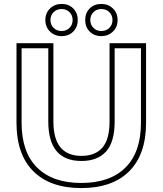

<svg xmlns="http://www.w3.org/2000/svg" viewBox="-20 -933 828 978"><path d="M90 -308Q90 -158 169 -79.5Q248 -1 394 -1Q540 -1 619 -79.5Q698 -158 698 -308V-687H564V-314Q564 -210 520.5 -161.5Q477 -113 395 -113Q226 -113 226 -314V-687H90ZM64 -713H252V-314Q252 -139 395 -139Q465 -139 501.5 -181Q538 -223 538 -314V-713H724V-308Q724 -146 638 -60.5Q552 25 394 25Q236 25 150 -60.5Q64 -146 64 -308ZM237 -831Q237 -807 253 -791Q269 -775 294 -775Q318 -775 334 -791Q350 -807 350 -831Q350 -855 334 -871Q318 -887 294 -887Q269 -887 253 -871Q237 -855 237 -831ZM211 -831Q211 -867 235 -890Q259 -913 294 -913Q330 -913 353 -890Q376 -867 376 -831Q376 -795 353 -772Q330 -749 294 -749Q259 -749 235 -772Q211 -795 211 -831ZM440 -831Q440 -807 456 -791Q472 -775 496 -775Q521 -775 537 -791Q553 -807 553 -831Q553 -855 537 -871Q521 -887 496 -887Q472 -887 456 -871Q440 -855 440 -831ZM414 -831Q414 -867 437 -890Q460 -913 496 -913Q531 -913 555 -890Q579 -867 579 -831Q579 -795 555 -772Q531 -749 496 -749Q460 -749 437 -772Q414 -795 414 -831Z"/></svg>

Font: CMG Sans Outline
Style: Outline
Weight: 700
Designer: Julieta Ulanovsky
Foundry: Julieta Ulanovsky
Version: Version 7.200